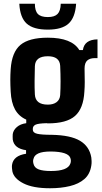

<svg xmlns="http://www.w3.org/2000/svg" viewBox="-20 -810 542 1024"><path d="M247 194Q156 194 105 168Q54 142 46 104Q45 98 44 88Q43 78 44 70Q51 20 119 10V-9Q55 -18 48 -66Q47 -76 47.5 -82Q48 -88 48 -95Q51 -116 70 -132.5Q89 -149 120 -153V-172Q80 -190 60 -226.5Q40 -263 37 -321Q35 -357 35 -384.5Q35 -412 37 -441Q43 -532 89 -570.5Q135 -609 235 -609Q363 -609 403 -543H422Q430 -599 500 -600V-500H485Q460 -500 445.5 -487.5Q431 -475 431 -444Q432 -399 432 -372.5Q432 -346 430 -321Q425 -231 380 -191.5Q335 -152 235 -152Q233 -152 231.5 -152.5Q230 -153 229 -153Q184 -152 169.5 -145Q155 -138 155 -123V-118Q155 -102 178.5 -96.5Q202 -91 257 -91Q357 -89 407 -59Q457 -29 467 30Q468 37 468.5 49Q469 61 467 73Q460 119 430 145Q400 171 352.5 182.5Q305 194 247 194ZM235 -252Q264 -252 281.5 -265Q299 -278 301 -303Q305 -371 301 -459Q298 -510 235 -510Q168 -510 166 -457Q165 -413 164.5 -378Q164 -343 166 -306Q169 -252 235 -252ZM252 102Q341 102 355 63Q361 48 355 32Q343 -1 251 -2Q207 -2 185 8Q163 18 159 36Q156 43 156.5 51Q157 59 159 65Q164 85 186.5 93.5Q209 102 252 102ZM83 -790H166Q166 -752 182 -735.5Q198 -719 235 -719Q271 -719 287 -735.5Q303 -752 304 -790H386Q381 -716 345.5 -684Q310 -652 235 -652Q158 -652 122.5 -684Q87 -716 83 -790Z"/></svg>

Font: Big Shoulders Text ExtraBold
Style: Regular
Weight: 800
Designer: Patric King
Foundry: XO Type Co
Version: Version 1.000; ttfautohint (v1.8.2)